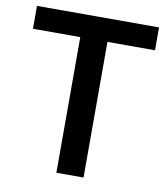

<svg xmlns="http://www.w3.org/2000/svg" viewBox="-80 -767 729 835"><g transform="rotate(10 285.0 -350.0)"><path d="M225 -599H16V-700H555V-599H345V0H225Z"/></g></svg>

Font: Golos UI Medium
Style: Regular
Weight: 500
Designer: A.Korolkova, Vitaly Kuzmin
Foundry: ParaType Ltd
Version: Version 2.000